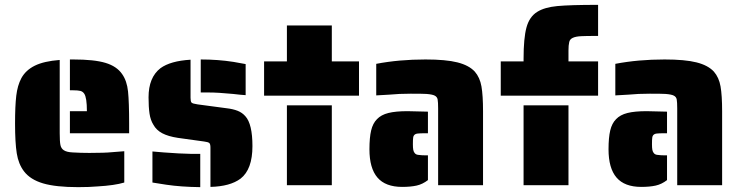

<svg xmlns="http://www.w3.org/2000/svg" viewBox="-20 -763 3050 791"><path d="M268 -305H338Q338 -361 327 -377Q321 -386 311 -388.5Q301 -391 282 -391H268V-518H282Q368 -518 414.5 -504Q461 -490 483 -458Q503 -430 507.5 -386Q512 -342 512 -254V-214H268ZM79 -57Q56 -87 49 -131.5Q42 -176 42 -254Q42 -326 47 -368.5Q52 -411 68 -441Q86 -474 123.5 -492.5Q161 -511 226 -516V-214Q226 -180 229 -165.5Q232 -151 243 -144Q255 -136 280 -135Q312 -133 348 -133Q412 -133 441 -136L492 -140V-11Q452 1 382 5Q348 8 302 8Q210 8 157.5 -7.5Q105 -23 79 -57Z M940 -376Q878 -382 840 -382H807V-518Q878 -518 942 -508L992 -499V-371Q973 -372 940 -376ZM847 -155Q847 -170 842 -174Q837 -178 821 -180L713 -195Q673 -201 648.5 -214Q624 -227 612 -249Q600 -268 596 -295Q592 -322 592 -362Q592 -444 641 -482Q682 -512 765 -517V-360Q765 -345 769 -340.5Q773 -336 794 -333L914 -317Q940 -314 959 -306.5Q978 -299 991 -284Q1020 -252 1020 -161Q1020 -65 971 -27Q928 5 847 7ZM665 -2 608 -11V-139Q648 -135 716 -131Q754 -129 770 -129H805V8Q725 7 665 -2Z M1068 -510H1162V-658H1347V-510H1459V-369H1068ZM1162 -329H1347V0H1162Z M1785 -316Q1785 -342 1783 -353Q1781 -364 1771 -369Q1762 -374 1737 -376Q1722 -377 1672 -377Q1624 -377 1583 -373L1530 -370V-500Q1624 -518 1733 -518Q1817 -518 1864.5 -506Q1912 -494 1936 -468Q1957 -444 1963.5 -407Q1970 -370 1970 -304V0H1785ZM1502 -148Q1502 -196 1509 -225.5Q1516 -255 1533 -272Q1550 -290 1580 -297.5Q1610 -305 1659 -305L1743 -303V-214H1733Q1710 -214 1703 -213Q1683 -212 1682 -194Q1681 -188 1681 -169Q1681 -154 1682.5 -146Q1684 -138 1688 -133Q1693 -126 1703 -125Q1717 -123 1733 -123H1743V-21Q1721 -4 1696.5 1.5Q1672 7 1637 7Q1568 7 1535 -31.5Q1502 -70 1502 -148Z M2043 -510H2137V-521Q2137 -606 2149 -650Q2161 -694 2193 -714Q2223 -733 2276 -738Q2329 -743 2444 -743V-615Q2392 -615 2376 -614Q2352 -613 2339.5 -607Q2327 -601 2325 -589Q2322 -577 2322 -555V-510H2444V-369H2043ZM2137 -329H2322V0H2137Z M2770 -316Q2770 -342 2768 -353Q2766 -364 2756 -369Q2747 -374 2722 -376Q2707 -377 2657 -377Q2609 -377 2568 -373L2515 -370V-500Q2609 -518 2718 -518Q2802 -518 2849.5 -506Q2897 -494 2921 -468Q2942 -444 2948.5 -407Q2955 -370 2955 -304V0H2770ZM2487 -148Q2487 -196 2494 -225.5Q2501 -255 2518 -272Q2535 -290 2565 -297.5Q2595 -305 2644 -305L2728 -303V-214H2718Q2695 -214 2688 -213Q2668 -212 2667 -194Q2666 -188 2666 -169Q2666 -154 2667.5 -146Q2669 -138 2673 -133Q2678 -126 2688 -125Q2702 -123 2718 -123H2728V-21Q2706 -4 2681.5 1.5Q2657 7 2622 7Q2553 7 2520 -31.5Q2487 -70 2487 -148Z"/></svg>

Font: Saira Stencil
Style: Regular
Weight: 400
Designer: Hector Gatti with collaboration of the Omnibus-Type team
Foundry: Omnibus-Type
Version: Version 1.003